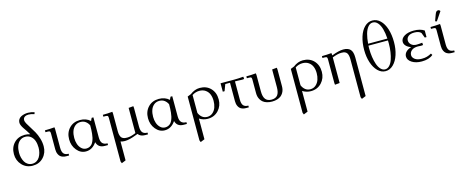

<svg xmlns="http://www.w3.org/2000/svg" viewBox="-49 -1601 6654 2759"><g transform="rotate(-15 3278.5 -221.5)"><path d="M41 -223.1Q41 -323.2 102.3 -387.7Q163.6 -452.1 262.2 -452.1Q296.9 -452.1 342.8 -439Q327.6 -465.8 305.7 -498.5Q283.7 -531.2 269.5 -551.5Q255.4 -571.8 244.6 -595.7Q233.9 -619.6 233.9 -639.2Q233.9 -668 248 -689.5Q262.2 -710.9 285.6 -722.9Q309.1 -734.9 335 -740.5Q360.8 -746.1 388.2 -746.1Q435.5 -746.1 483.9 -729L476.1 -703.1Q427.2 -719.2 388.2 -719.2Q355.5 -719.2 332.3 -704.1Q309.1 -689 309.1 -654.8Q309.1 -635.3 327.1 -602.8Q345.2 -570.3 370.8 -531Q396.5 -491.7 422.1 -446.3Q447.8 -400.9 465.8 -341.6Q483.9 -282.2 483.9 -223.1Q483.9 -126.5 422.1 -59.8Q360.4 6.8 262.2 6.8Q166 6.8 103.5 -60.3Q41 -127.4 41 -223.1ZM117.2 -223.1Q117.2 -185.1 126.2 -149.9Q135.3 -114.7 152.3 -85.7Q169.4 -56.6 198 -39.3Q226.6 -22 262.2 -22Q298.3 -22 326.9 -39.3Q355.5 -56.6 372.8 -85.7Q390.1 -114.7 399.2 -149.9Q408.2 -185.1 408.2 -223.1Q408.2 -278.8 393.1 -323Q377.9 -367.2 344.2 -395Q310.5 -422.9 262.2 -422.9Q214.4 -422.9 180.9 -395Q147.5 -367.2 132.3 -323Q117.2 -278.8 117.2 -223.1Z M560.5 -411.1V-439Q633.3 -439 703.6 -445.8L706.5 -418V-141.1Q706.5 -79.6 729.5 -52.7Q752.4 -25.9 802.7 -25.9V0H759.8Q731 0 708.5 -8.1Q686 -16.1 672.1 -29.1Q658.2 -42 649.2 -60.3Q640.1 -78.6 636.5 -97.2Q632.8 -115.7 632.8 -136.2V-371.1Q632.8 -396 625.7 -403.6Q618.7 -411.1 593.8 -411.1Z M862.3 -223.1Q862.3 -323.2 923.6 -387.7Q984.9 -452.1 1083.5 -452.1Q1175.8 -452.1 1235.4 -397L1255.4 -439H1281.2V-141.1Q1281.2 -80.1 1305.9 -53Q1330.6 -25.9 1381.3 -25.9V0H1334.5Q1236.3 0 1213.4 -87.9Q1150.4 6.8 1053.2 6.8Q973.6 6.8 918 -61Q862.3 -128.9 862.3 -223.1ZM938.5 -223.1Q938.5 -174.8 952.6 -132.3Q966.8 -89.8 997.3 -61Q1027.8 -32.2 1069.3 -32.2Q1095.7 -32.2 1116.7 -42.2Q1137.7 -52.2 1151.9 -68.1Q1166 -84 1176.5 -108.9Q1187 -133.8 1192.9 -158.7Q1198.7 -183.6 1202.1 -216.6Q1205.6 -249.5 1206.5 -277.1Q1207.5 -304.7 1207.5 -338.9Q1191.4 -375 1160.2 -398.9Q1128.9 -422.9 1083.5 -422.9Q1035.6 -422.9 1002.2 -395Q968.8 -367.2 953.6 -323Q938.5 -278.8 938.5 -223.1Z M1421.9 -411.1V-439Q1494.6 -439 1564.9 -445.8L1567.9 -418V-154.8Q1567.9 -122.6 1574 -99.6Q1580.1 -76.7 1589.4 -63.7Q1598.6 -50.8 1613.8 -43.5Q1628.9 -36.1 1642.8 -34.2Q1656.7 -32.2 1675.8 -32.2Q1703.1 -32.2 1730.7 -38.8Q1758.3 -45.4 1805.7 -64V-439L1877 -445.8L1879.9 -418V-141.1Q1879.9 -79.6 1902.8 -52.7Q1925.8 -25.9 1976.1 -25.9V0H1933.1Q1864.7 0 1831.1 -44.9L1805.7 -35.2Q1698.7 6.8 1631.8 6.8Q1593.8 6.8 1567.9 -2.9V277.8L1505.9 303.2L1494.1 274.9V-371.1Q1494.1 -396 1487.1 -403.6Q1480 -411.1 1455.1 -411.1Z M2035.6 -223.1Q2035.6 -323.2 2096.9 -387.7Q2158.2 -452.1 2256.8 -452.1Q2349.1 -452.1 2408.7 -397L2428.7 -439H2454.6V-141.1Q2454.6 -80.1 2479.2 -53Q2503.9 -25.9 2554.7 -25.9V0H2507.8Q2409.7 0 2386.7 -87.9Q2323.7 6.8 2226.6 6.8Q2147 6.8 2091.3 -61Q2035.6 -128.9 2035.6 -223.1ZM2111.8 -223.1Q2111.8 -174.8 2126 -132.3Q2140.1 -89.8 2170.7 -61Q2201.2 -32.2 2242.7 -32.2Q2269 -32.2 2290 -42.2Q2311 -52.2 2325.2 -68.1Q2339.4 -84 2349.9 -108.9Q2360.4 -133.8 2366.2 -158.7Q2372.1 -183.6 2375.5 -216.6Q2378.9 -249.5 2379.9 -277.1Q2380.9 -304.7 2380.9 -338.9Q2364.7 -375 2333.5 -398.9Q2302.2 -422.9 2256.8 -422.9Q2209 -422.9 2175.5 -395Q2142.1 -367.2 2127 -323Q2111.8 -278.8 2111.8 -223.1Z M2667.5 274.9V-377L2721.2 -398.9Q2790 -452.1 2865.2 -452.1Q2965.3 -452.1 3026.4 -388.2Q3087.4 -324.2 3087.4 -223.1Q3087.4 -126 3025.1 -59.6Q2962.9 6.8 2865.2 6.8Q2798.3 6.8 2741.2 -29.8V277.8L2679.2 303.2ZM2741.2 -113.8Q2758.8 -71.8 2790 -46.9Q2821.3 -22 2865.2 -22Q2913.1 -22 2947 -52Q2981 -82 2996.1 -126.5Q3011.2 -170.9 3011.2 -223.1Q3011.2 -276.9 2994.1 -319.1Q2977.1 -361.3 2939.7 -387.2Q2902.3 -413.1 2849.1 -413.1Q2791.5 -413.1 2741.2 -379.9Z M3172.9 -314V-439H3379.9Q3443.4 -439 3513.2 -445.8L3516.1 -418V-411.1L3487.8 -408.2Q3458 -411.1 3411.1 -411.1H3379.9V-141.1Q3379.9 -79.6 3402.8 -52.7Q3425.8 -25.9 3476.1 -25.9V0H3433.1Q3404.3 0 3381.8 -8.1Q3359.4 -16.1 3345.5 -29.1Q3331.5 -42 3322.5 -60.3Q3313.5 -78.6 3309.8 -97.2Q3306.2 -115.7 3306.2 -136.2V-411.1H3235.8L3199.2 -314Z M3556.6 -411.1V-439Q3629.4 -439 3699.7 -445.8L3702.6 -418V-174.8Q3702.6 -97.2 3731.9 -59.6Q3761.2 -22 3821.8 -22Q3883.3 -22 3911.9 -59.3Q3940.4 -96.7 3940.4 -174.8V-439L4011.7 -445.8L4014.6 -418V-169.9Q4014.6 -143.6 4009 -119.4Q4003.4 -95.2 3989.3 -71.8Q3975.1 -48.3 3953.6 -31.2Q3932.1 -14.2 3898.4 -3.7Q3864.7 6.8 3821.8 6.8Q3779.3 6.8 3745.4 -3.7Q3711.4 -14.2 3690.2 -31.2Q3668.9 -48.3 3654.8 -71.5Q3640.6 -94.7 3634.8 -119.1Q3628.9 -143.6 3628.9 -169.9V-371.1Q3628.9 -396 3621.8 -403.6Q3614.7 -411.1 3589.8 -411.1Z M4201.7 274.9V-377L4255.4 -398.9Q4324.2 -452.1 4399.4 -452.1Q4499.5 -452.1 4560.5 -388.2Q4621.6 -324.2 4621.6 -223.1Q4621.6 -126 4559.3 -59.6Q4497.1 6.8 4399.4 6.8Q4332.5 6.8 4275.4 -29.8V277.8L4213.4 303.2ZM4275.4 -113.8Q4293 -71.8 4324.2 -46.9Q4355.5 -22 4399.4 -22Q4447.3 -22 4481.2 -52Q4515.1 -82 4530.3 -126.5Q4545.4 -170.9 4545.4 -223.1Q4545.4 -276.9 4528.3 -319.1Q4511.2 -361.3 4473.9 -387.2Q4436.5 -413.1 4383.3 -413.1Q4325.7 -413.1 4275.4 -379.9Z M4681.2 -411.1V-439Q4753.9 -439 4824.2 -445.8L4827.1 -418V-410.2Q4934.1 -452.1 5001 -452.1Q5070.8 -452.1 5105 -416.5Q5139.2 -380.9 5139.2 -294.9V277.8L5077.1 303.2L5064.9 274.9V-290Q5064.9 -322.3 5059.3 -345.2Q5053.7 -368.2 5044.9 -381.1Q5036.1 -394 5021.7 -401.6Q5007.3 -409.2 4993.7 -411.1Q4980 -413.1 4960.9 -413.1Q4910.2 -413.1 4827.1 -380.9V0L4756.3 6.8L4753.4 -19V-371.1Q4753.4 -396 4746.3 -403.6Q4739.3 -411.1 4714.4 -411.1Z M5290 -366.2Q5290 -474.1 5317.1 -560.3Q5344.2 -646.5 5395 -696.3Q5445.8 -746.1 5510.7 -746.1Q5576.7 -746.1 5627.7 -697.5Q5678.7 -648.9 5706.3 -562.5Q5733.9 -476.1 5733.9 -366.2Q5733.9 -263.7 5706.1 -178.7Q5678.2 -93.8 5627 -43.5Q5575.7 6.8 5510.7 6.8Q5446.8 6.8 5396 -44.2Q5345.2 -95.2 5317.6 -180.2Q5290 -265.1 5290 -366.2ZM5364.7 -367.2Q5364.7 -302.2 5373.8 -241.7Q5382.8 -181.2 5400.1 -130.9Q5417.5 -80.6 5446.3 -50.3Q5475.1 -20 5510.7 -20Q5546.9 -20 5575.7 -50Q5604.5 -80.1 5621.6 -129.6Q5638.7 -179.2 5647.7 -239.3Q5656.7 -299.3 5656.7 -363.8Q5656.7 -396 5655.8 -411.1H5365.7Q5364.7 -396 5364.7 -367.2ZM5368.2 -439H5654.8Q5649.9 -521 5632.8 -582.3Q5615.7 -643.6 5584.2 -680.2Q5552.7 -716.8 5510.7 -716.8Q5469.7 -716.8 5439 -679.7Q5408.2 -642.6 5391.4 -581.5Q5374.5 -520.5 5368.2 -439Z M5845.7 -120.1Q5845.7 -158.7 5874.3 -188.2Q5902.8 -217.8 5953.6 -231.9Q5907.2 -247.6 5881.1 -275.1Q5855 -302.7 5855 -335.9Q5855 -386.7 5908.9 -419.4Q5962.9 -452.1 6049.8 -452.1Q6144 -452.1 6203.6 -412.1V-314H6177.7L6148.9 -390.1Q6117.7 -422.9 6049.8 -422.9Q5991.7 -422.9 5961.2 -398.4Q5930.7 -374 5930.7 -335.9Q5930.7 -299.8 5960.4 -272.9Q5990.2 -246.1 6036.6 -246.1Q6075.2 -246.1 6123 -252L6126 -224.1V-216.8L6097.7 -213.9Q6068.8 -216.8 6049.8 -216.8Q5987.8 -216.8 5954.8 -189.2Q5921.9 -161.6 5921.9 -120.1Q5921.9 -84.5 5958 -57.6Q5994.1 -30.8 6060.1 -30.8Q6103.5 -30.8 6136.7 -40.3Q6169.9 -49.8 6203.6 -68.8L6217.8 -44.9Q6158.2 6.8 6049.8 6.8Q5960.9 6.8 5903.3 -30.3Q5845.7 -67.4 5845.7 -120.1Z M6296.4 -411.1V-439Q6369.1 -439 6439.5 -445.8L6442.4 -418V-141.1Q6442.4 -79.6 6465.3 -52.7Q6488.3 -25.9 6538.6 -25.9V0H6495.6Q6466.8 0 6444.3 -8.1Q6421.9 -16.1 6408 -29.1Q6394 -42 6385 -60.3Q6376 -78.6 6372.3 -97.2Q6368.7 -115.7 6368.7 -136.2V-371.1Q6368.7 -396 6361.6 -403.6Q6354.5 -411.1 6329.6 -411.1ZM6381.3 -502 6415.5 -594.2Q6425.3 -621.6 6435.8 -632.3Q6446.3 -643.1 6463.4 -643.1Q6481.4 -643.1 6493.7 -624L6405.3 -493.2Z"/></g></svg>

Font: Dihjauti S
Style: Regular
Weight: 400
Designer: T. Christopher White
Version: Version 3.0.0